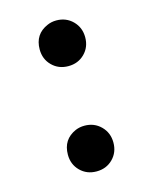

<svg xmlns="http://www.w3.org/2000/svg" viewBox="-86 -566 504 634"><g transform="rotate(-15 166.5 -249.0)"><path d="M88.9 -68.8Q88.9 -121.1 135.7 -141.6Q149.9 -147.5 166.5 -147.5Q199.7 -147.5 222.2 -125Q244.6 -102.5 244.6 -69.1Q244.6 -35.6 222.4 -13.4Q200.2 8.8 166.7 8.8Q133.3 8.8 111.1 -13.4Q88.9 -35.6 88.9 -68.8ZM88.9 -68.8Q88.9 -121.1 135.7 -141.6Q149.9 -147.5 166.5 -147.5Q199.7 -147.5 222.2 -125Q244.6 -102.5 244.6 -69.1Q244.6 -35.6 222.4 -13.4Q200.2 8.8 166.7 8.8Q133.3 8.8 111.1 -13.4Q88.9 -35.6 88.9 -68.8ZM88.9 -428.7Q88.9 -481 135.7 -501Q149.9 -507.3 166.5 -507.3Q199.7 -507.3 222.2 -484.9Q244.6 -462.4 244.6 -429Q244.6 -395.5 222.4 -373.3Q200.2 -351.1 166.7 -351.1Q133.3 -351.1 111.1 -373.3Q88.9 -395.5 88.9 -428.7Z"/></g></svg>

Font: Cantata One
Style: Regular
Weight: 400
Designer: Joana Maria Correia da Silva
Foundry: Joana Maria Correia da Silva
Version: Version 1.002